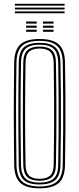

<svg xmlns="http://www.w3.org/2000/svg" viewBox="-20 -1018 431 1044"><path d="M195.5 6Q122.5 6 90.4 -23.8Q58.2 -53.5 57.2 -122Q56.2 -202.2 55.6 -270.5Q55 -338.8 55 -402.8Q55 -466.8 55.6 -533.5Q56.2 -600.2 57.2 -677.5Q58.2 -746.2 90.4 -776.1Q122.5 -806 195.5 -806Q266.8 -806 299.5 -776.8Q332.2 -747.5 333.5 -677.5Q335 -585.5 335.8 -498.5Q336.5 -411.5 335.9 -319.8Q335.2 -228 333.5 -122Q332.2 -51.2 298.9 -22.6Q265.5 6 195.5 6ZM195.5 -4.2Q258.8 -4.2 289.4 -30.5Q320 -56.8 321.2 -122Q322.8 -221.2 323.4 -308.8Q324 -396.2 323.5 -485.1Q323 -574 321.2 -677.2Q320 -742.2 289.9 -769Q259.8 -795.8 195.5 -795.8Q129 -795.8 99.8 -768.2Q70.5 -740.8 69.5 -677.2Q68.5 -611.8 67.9 -550.2Q67.2 -488.8 67.2 -424.1Q67.2 -359.5 67.8 -285.8Q68.2 -212 69.5 -122Q70.5 -57 101 -30.6Q131.5 -4.2 195.5 -4.2ZM195.5 -14.8Q135.8 -14.8 109.2 -39.6Q82.8 -64.5 82 -122Q80.8 -202.2 80.2 -270.5Q79.8 -338.8 79.8 -402.6Q79.8 -466.5 80.2 -533.2Q80.8 -600 82 -677.2Q82.8 -735.2 109.1 -760.2Q135.5 -785.2 195.5 -785.2Q253.2 -785.2 280.5 -760.9Q307.8 -736.5 308.8 -677Q310.5 -587.5 311.1 -500.1Q311.8 -412.8 311.2 -320.2Q310.8 -227.8 308.8 -122.2Q307.8 -62 279.8 -38.4Q251.8 -14.8 195.5 -14.8ZM195.5 -25Q245 -25 270.4 -46.1Q295.8 -67.2 296.5 -122.5Q298.2 -220 298.8 -308.6Q299.2 -397.2 298.8 -486.9Q298.2 -576.5 296.5 -677Q295.5 -731.2 271 -753.1Q246.5 -775 195.5 -775Q142.2 -775 118.6 -752.2Q95 -729.5 94.2 -677Q92.8 -585.5 92.1 -498.9Q91.5 -412.2 92 -320.6Q92.5 -229 94.2 -122.2Q95 -70 118.8 -47.5Q142.5 -25 195.5 -25ZM195.5 -35.2Q149.5 -35.2 128.4 -55.4Q107.2 -75.5 106.5 -123.2Q104.2 -265.8 104.2 -400Q104.2 -534.2 106.5 -676.8Q107.2 -726.2 129.4 -745.5Q151.5 -764.8 195.5 -764.8Q240.2 -764.8 261.8 -745.1Q283.2 -725.5 284.2 -676.8Q286.5 -544.8 286.8 -412.9Q287 -281 284.2 -122.8Q283.2 -73 261 -54.1Q238.8 -35.2 195.5 -35.2ZM195.5 -45.8Q233.8 -45.8 252.5 -63Q271.2 -80.2 272 -123.8Q273.2 -218.5 273.9 -306.1Q274.5 -393.8 274 -483.8Q273.5 -573.8 272 -675.5Q271.2 -720.5 251.9 -737.4Q232.5 -754.2 195.5 -754.2Q157.2 -754.2 138.4 -737Q119.5 -719.8 118.8 -676Q116.8 -547.2 116.5 -414.5Q116.2 -281.8 118.8 -123.2Q119.5 -81.2 137.8 -63.5Q156 -45.8 195.5 -45.8ZM213.5 -889.5V-900.8H271.2V-889.5ZM122 -889.5V-900.8H179.5V-889.5ZM122 -867.2V-878.5H179.5V-867.2ZM213.5 -867.2V-878.5H271.2V-867.2ZM122 -845V-856.2H179.5V-845ZM213.5 -845V-856.2H271.2V-845ZM61 -987V-997.5H331.2V-987ZM61 -966.5V-976.8H331.2V-966.5ZM61 -945.8V-956H331.2V-945.8Z"/></svg>

Font: Big Shoulders Inline Text Light
Style: Regular
Weight: 300
Designer: Patric King
Foundry: XO Type Co
Version: Version 1.000